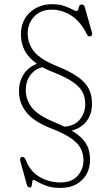

<svg xmlns="http://www.w3.org/2000/svg" viewBox="-20 -734 544 936"><path d="M419 47Q419 83 402.8 113.5Q386.5 144 354.2 163Q322 182 273.5 182Q234 182 206.5 172Q179 162 163 152.2Q147 142.5 142.5 142.5Q138.5 142.5 137.5 152Q136.5 161.5 134.8 170.8Q133 180 125.5 180Q115 180 111 167.5L79.5 53Q74 34 87.5 31Q99 29 105.5 45.5Q127 102 173.5 128.8Q220 155.5 275 155.5Q329 155.5 357.5 124Q386 92.5 387 49.5Q387 19 375 -7.2Q363 -33.5 329 -58Q295 -82.5 230.5 -107.5Q146 -140.5 109.2 -185.8Q72.5 -231 72.5 -290.5Q72.5 -335 94.5 -370.5Q116.5 -406 160 -423Q119 -452 100.5 -487.5Q82 -523 82 -565Q82 -633 125.5 -673.2Q169 -713.5 234 -713.5Q268 -713.5 292 -705.2Q316 -697 331 -688.8Q346 -680.5 352 -680.5Q359.5 -680.5 361.5 -688.2Q363.5 -696 366.2 -704Q369 -712 378 -712Q389.5 -712 393 -700.5L427.5 -578.5Q433 -561 422 -557.5Q410 -553 403 -567.5Q371.5 -631 326.2 -659Q281 -687 232 -687Q179 -687 147 -653.5Q115 -620 115 -571Q115 -523 144.8 -484.2Q174.5 -445.5 257 -412Q322.5 -385.5 360 -358.8Q397.5 -332 413.2 -300.2Q429 -268.5 428.5 -227.5Q428.5 -176.5 401.5 -142.5Q374.5 -108.5 329.5 -97.5Q379.5 -67.5 399.8 -33.2Q420 1 419 47ZM247.5 -137.5Q273.5 -126.5 294.5 -116.5Q343.5 -120 369.2 -151.5Q395 -183 395.5 -225Q396 -255.5 384 -281.8Q372 -308 338.2 -332.2Q304.5 -356.5 240 -382Q210.5 -393.5 186.5 -406.5Q149 -397 127.2 -366.8Q105.5 -336.5 105.5 -296Q105.5 -248.5 135.2 -209.8Q165 -171 247.5 -137.5Z"/></svg>

Font: Fraunces 72pt S100 Thin
Style: Regular
Weight: 100
Version: Version 1.000; ttfautohint (v1.8.3)